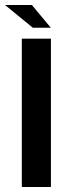

<svg xmlns="http://www.w3.org/2000/svg" viewBox="-45 -745 265 765"><path d="M41.9 0V-591H157.9V0ZM85.9 -634.4 -24.9 -725H82.1L157.6 -634.4Z"/></svg>

Font: Alumni Sans Thin
Style: Regular
Weight: 100
Designer: Robert E. Leuschke
Foundry: Robert E. Leuschke
Version: Version 1.018